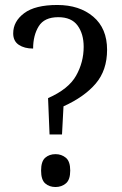

<svg xmlns="http://www.w3.org/2000/svg" viewBox="-20 -744 491 771"><path d="M173 -350Q255 -386 285.5 -440Q316 -494 316 -556Q316 -608 291.5 -641.5Q267 -675 214 -675Q158 -675 135.5 -638.5Q113 -602 113 -549Q78 -549 55.5 -564Q33 -579 33 -610Q33 -658 77 -691Q121 -724 210 -724Q299 -724 354.5 -677Q410 -630 410 -544Q410 -462 364.5 -408.5Q319 -355 235 -317L229 -204H179ZM203 7Q178 7 161.5 -7.5Q145 -22 145 -59Q145 -96 161.5 -110.5Q178 -125 203 -125Q227 -125 244.5 -110.5Q262 -96 262 -59Q262 -22 244.5 -7.5Q227 7 203 7Z"/></svg>

Font: Noto Serif Lao SemCond
Style: Regular
Weight: 400
Width: 4
Designer: Monotype Design Team
Foundry: Monotype Imaging Inc.
Version: Version 2.004; ttfautohint (v1.8.4.7-5d5b)